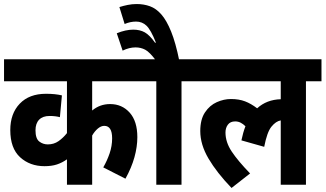

<svg xmlns="http://www.w3.org/2000/svg" viewBox="-20 -916 1614 952"><path d="M703 -513H437V-368Q475 -400 526 -400Q585 -400 623 -357.5Q661 -315 661 -236Q661 -188 646.5 -136Q632 -84 602 -30L492 -86Q511 -119 523.5 -155.5Q536 -192 536 -230Q536 -292 497 -292Q481 -292 465 -278.5Q449 -265 437 -244V0H312V-126Q288 -109 262 -100.5Q236 -92 201 -92Q128 -92 79.5 -136.5Q31 -181 31 -271Q31 -353 78 -402Q125 -451 208 -451Q254 -451 287 -443L277 -335Q255 -341 226 -341Q192 -341 174 -322.5Q156 -304 156 -270Q156 -229 174.5 -214.5Q193 -200 217 -200Q247 -200 270 -216Q293 -232 312 -256V-513H0V-622H703Z M880 -513V0H755V-513H690V-622H957V-513ZM754 -615Q722 -658 700 -669.5Q678 -681 652 -681Q621 -681 588 -665L559 -751Q603 -769 641 -769Q674 -769 698 -755.5Q722 -742 749 -704L753 -705Q728 -768 706.5 -788.5Q685 -809 655 -809Q626 -809 598 -797L572 -881Q591 -887 613 -891.5Q635 -896 658 -896Q693 -896 723.5 -885Q754 -874 780 -844.5Q806 -815 828.5 -759.5Q851 -704 869 -615Z M944 -513V-622H1574V-513H1497V0H1372V-319Q1348 -315 1326 -288Q1304 -261 1290 -188L1177 -220Q1185 -259 1197 -290Q1186 -301 1173.5 -307.5Q1161 -314 1146 -314Q1122 -314 1110 -298Q1098 -282 1098 -259Q1098 -211 1129 -164.5Q1160 -118 1220 -56L1128 16Q1055 -60 1014 -129.5Q973 -199 973 -266Q973 -324 996.5 -359Q1020 -394 1055 -409.5Q1090 -425 1125 -425Q1165 -425 1195 -413.5Q1225 -402 1255 -379Q1302 -422 1372 -424V-513Z"/></svg>

Font: Noto Sans Condensed
Style: Bold Italic
Weight: 700
Width: 3
Italic angle: -12°
Designer: Monotype Design Team
Foundry: Monotype Imaging Inc.
Version: Version 2.013; ttfautohint (v1.8.4.7-5d5b)